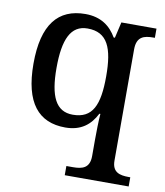

<svg xmlns="http://www.w3.org/2000/svg" viewBox="-86 -617 796 926"><g transform="rotate(10 311.5 -154.5)"><path d="M294 237H607V192H599C555 192 518 183 518 126V-419C518 -482 555 -491 599 -491H607V-536H435L417 -458H411C381 -510 334 -546 258 -546C125 -546 52 -460 52 -267C52 -75 125 10 256 10C333 10 378 -27 407 -84H412C409 -53 408 11 408 43V123C408 183 371 192 326 192H294ZM281 -57C198 -57 165 -127 165 -266C165 -406 198 -479 280 -479C378 -479 408 -406 408 -267C408 -126 378 -57 281 -57Z"/></g></svg>

Font: Noto Serif Telugu Medium
Style: Regular
Weight: 500
Designer: Jelle Bosma - Monotype Design Team
Foundry: Monotype Imaging Inc.
Version: Version 2.005